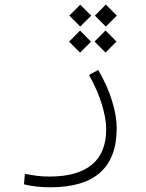

<svg xmlns="http://www.w3.org/2000/svg" viewBox="-20 -582 626 821"><path d="M196.3 218.8Q131.3 218.8 82.5 206.1L86.4 161.6Q113.8 166.5 136.5 169.7Q159.2 172.9 191.9 172.9Q311.5 172.9 372.8 122.3Q434.1 71.8 434.1 -29.8Q434.1 -74.7 415.8 -135Q397.5 -195.3 360.8 -261.2L399.9 -283.2Q439 -215.8 459 -151.4Q479 -86.9 479 -33.2Q479 218.8 196.3 218.8ZM322.3 -356.9 275.4 -403.8 322.3 -451.2 369.1 -403.8ZM323.2 -468.3 276.4 -515.1 323.2 -562 370.1 -515.1ZM431.2 -357.4 384.3 -404.3 431.2 -451.7 478 -404.3ZM432.6 -468.3 385.7 -515.1 432.6 -562.5 479.5 -515.1Z"/></svg>

Font: Cascadia Code ExtraLight
Style: Regular
Weight: 200
Monospace: yes
Designer: Aaron Bell
Foundry: Saja Typeworks
Version: Version 2407.024; ttfautohint (v1.8.4)